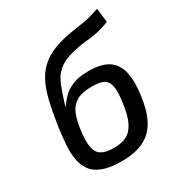

<svg xmlns="http://www.w3.org/2000/svg" viewBox="-174 -849 922 982"><g transform="rotate(-30 287.5 -357.5)"><path d="M261 12Q193 12 151 -4Q109 -20 88 -49Q67 -78 60 -118Q53 -158 57 -206.5Q61 -255 68 -307Q80 -386 94.5 -446.5Q109 -507 132.5 -551Q156 -595 195.5 -625Q235 -655 296 -673Q338 -685 374.5 -690Q411 -695 451 -702Q491 -709 541 -727L551 -644Q503 -625 467 -619Q431 -613 398.5 -610Q366 -607 328 -597Q274 -584 244.5 -561.5Q215 -539 199.5 -509Q184 -479 172 -442Q167 -426 160.5 -407Q154 -388 150 -373L152 -374Q167 -396 189 -419Q211 -442 248 -457.5Q285 -473 342 -473Q422 -473 462 -444Q502 -415 513 -362Q524 -309 514 -235Q504 -151 475.5 -96Q447 -41 395 -14.5Q343 12 261 12ZM261 -67Q306 -67 336 -82Q366 -97 385.5 -135.5Q405 -174 414 -243Q423 -304 417 -337.5Q411 -371 388 -383.5Q365 -396 319 -396Q261 -396 228.5 -377.5Q196 -359 181 -323Q166 -287 159 -235Q150 -172 156.5 -135Q163 -98 188 -82.5Q213 -67 261 -67Z"/></g></svg>

Font: Exo 2 Medium
Style: Italic
Weight: 500
Italic angle: -8°
Designer: Natanael Gama
Foundry: Natanael Gama
Version: Version 2.010